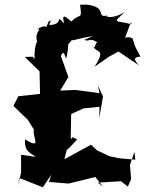

<svg xmlns="http://www.w3.org/2000/svg" viewBox="-20 -772 634 820"><path d="M341 -602C364 -589 357 -622 415 -578C382 -620 390 -549 378 -577C388 -541 437 -571 384 -487L444 -529L486 -552L573 -493C568 -501 535 -529 580 -530C546 -595 561 -563 545 -612C552 -599 541 -619 514 -611C527 -640 541 -695 542 -668C472 -688 457 -668 513 -721C444 -678 415 -714 439 -705C386 -696 443 -739 353 -752H322C332 -682 321 -719 285 -680C271 -690 239 -726 254 -672C214 -714 252 -671 201 -666C173 -658 215 -697 187 -679C164 -627 198 -683 136 -646C172 -658 112 -631 147 -577C144 -625 124 -574 128 -521C108 -527 152 -531 86 -529L149 -467L151 -371L58 -361L53 -350L37 -320L99 -260L125 -218C116 -189 163 -130 87 -177C84 -130 100 -124 133 -102L70 -111V-34L56 21L62 -12L163 28L199 -26L189 5L272 12L277 11L387 -16L420 25L398 8L497 2L526 25L540 -7L535 -68L554 -123L558 -90L489 -96L447 -105L394 -130L369 -154L255 -92L267 -139C255 -132 244 -103 309 -176C271 -201 296 -166 282 -183L284 -285L336 -309L405 -316L404 -267L420 -360L398 -407L405 -374L301 -388L237 -385L272 -443L240 -533C253 -564 257 -530 263 -522C280 -602 260 -568 286 -600C297 -599 324 -610 377 -618Z"/></svg>

Font: Asimov Aggro
Style: Medium
Weight: 500
Designer: Google
Version: Version 2.000980; 2014